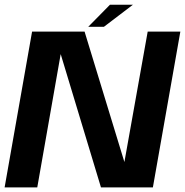

<svg xmlns="http://www.w3.org/2000/svg" viewBox="-31 -812 802 832"><path d="M-11 0H130.5L237.5 -609H222.5L406.5 0H631.5L750.5 -675H609L500.5 -67.5H521L335.5 -675H108ZM351.5 -696H419.5L545 -791.5H445.5Z"/></svg>

Font: Anybody UltraCondensed Thin SemiBold
Style: Italic
Weight: 600
Italic angle: -10°
Version: Version 1.111